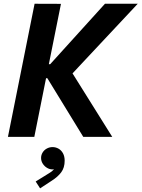

<svg xmlns="http://www.w3.org/2000/svg" viewBox="-20 -740 765 1038"><path d="M167 -719.7 309.6 -719.2 244.1 -393.1H251.5L547.4 -719.7H724.6L372.1 -343.3L586.9 0H430.2L235.8 -317.4H229L165.5 0H22.9ZM172.9 241.2 230.5 205.6Q239.7 200.2 252 192.1Q264.2 184.1 272 174.8Q266.1 175.8 263.2 175.8Q248.5 175.8 234.4 167.5Q220.2 159.2 211.2 145Q202.1 130.9 202.1 113.8Q202.1 98.1 210.4 84.5Q218.8 70.8 233.2 63Q247.6 55.2 264.2 55.2Q281.2 55.2 296.4 63.7Q311.5 72.3 320.6 88.9Q329.6 105.5 329.6 128.9Q329.6 166.5 311 191.4Q292.5 216.3 259.3 237.3L196.8 278.3Z"/></svg>

Font: Reddit Sans Chocolate
Style: Bold Italic
Weight: 700
Italic angle: -11.25°
Designer: Stephen Hutchings
Version: Version 1.013